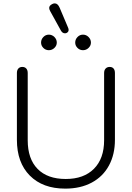

<svg xmlns="http://www.w3.org/2000/svg" viewBox="-20 -1106 781 1136"><path d="M80 -279V-674Q80 -691 88.5 -700.5Q97 -710 112 -710Q127 -710 135.5 -700.5Q144 -691 144 -674V-276Q144 -166 202.5 -106.5Q261 -47 369 -47Q476 -47 536 -107.5Q596 -168 596 -276V-674Q596 -691 605 -700.5Q614 -710 629 -710Q644 -710 652 -700.5Q660 -691 660 -674V-279Q660 -192 624.5 -126.5Q589 -61 522.5 -25.5Q456 10 366 10Q233 10 156.5 -67Q80 -144 80 -279ZM364 -909Q350 -909 341 -924L277 -1040Q271 -1051 271 -1059Q271 -1073 289 -1082Q296 -1086 304 -1086Q322 -1086 333 -1060L383 -942Q386 -935 386 -929Q386 -917 374 -911Q371 -909 364 -909ZM223 -854Q223 -873 236.5 -887Q250 -901 269 -901Q288 -901 302 -887Q316 -873 316 -854Q316 -836 302 -822.5Q288 -809 269 -809Q250 -809 236.5 -822.5Q223 -836 223 -854ZM425 -854Q425 -873 438.5 -887Q452 -901 471 -901Q490 -901 504 -887Q518 -873 518 -854Q518 -836 504 -822.5Q490 -809 471 -809Q452 -809 438.5 -822.5Q425 -836 425 -854Z"/></svg>

Font: Kodchasan Light
Style: Regular
Weight: 300
Version: Version 1.000; ttfautohint (v1.6)